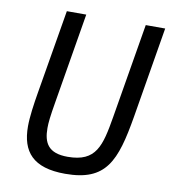

<svg xmlns="http://www.w3.org/2000/svg" viewBox="-80 -768 761 850"><g transform="rotate(10 300.0 -343.0)"><path d="M152 -698.2 88.4 -320.3C79.5 -267.4 71 -209.2 71 -166.5C71 -52.6 124.3 12.1 269.2 12.1C453.5 12.1 491.1 -84.2 525.9 -289.4L594.1 -698.2H506.7L435.4 -272.7C413 -139.6 395.6 -63.9 267 -63.9C180 -63.9 157.3 -106.9 157.3 -174C157.3 -198.2 160.2 -225.9 171.9 -294.7L239.3 -698.2Z"/></g></svg>

Font: Margiela Mono Italic Text It
Style: Regular
Weight: 400
Designer: Mike Abbink, Paul van der Laan, Pieter van Rosmalen
Foundry: Bold Monday
Version: Version 2.003 2021